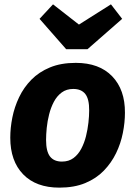

<svg xmlns="http://www.w3.org/2000/svg" viewBox="-20 -834 614 871"><path d="M249.4 17.2Q143.6 17.2 85.1 -43.1Q26.6 -103.4 26.6 -209.3Q26.6 -254.1 36.1 -301.4Q45.6 -348.7 66.7 -393Q87.8 -437.3 122.4 -472.5Q157 -507.7 206.8 -528.2Q256.5 -548.8 323.7 -548.8Q430.2 -548.8 488.8 -488Q547.5 -427.2 546.8 -322.3Q546.8 -278.4 537.3 -230.8Q527.9 -183.2 506.6 -139.2Q485.3 -95.2 450.9 -59.7Q416.5 -24.2 366.6 -3.5Q316.7 17.2 249.4 17.2ZM260.9 -101Q292.1 -101 313.5 -117.1Q334.9 -133.1 348.7 -159.4Q362.5 -185.6 370.1 -216.2Q377.7 -246.9 381.1 -277.5Q384.5 -308.2 384.5 -332.3Q385.1 -384.4 367 -407.5Q349 -430.5 312.2 -430.5Q281.7 -430.5 260 -414.5Q238.3 -398.4 224.4 -372.2Q210.6 -345.9 202.9 -315.3Q195.1 -284.7 192 -254Q189 -223.4 189 -199.3Q189 -147.2 206.9 -124.1Q224.8 -101 260.9 -101ZM338.1 -722.5 483.3 -814.3 534.2 -748.5 376.8 -610.7H280.3L159.4 -748.5L220.5 -814.3Z"/></svg>

Font: Fira Sans Variable
Style: Italic
Weight: 397
Italic angle: -8°
Designer: Carrois Corporate & Edenspiekermann AG
Foundry: Carrois Corporate GbR & Edenspiekermann AG
Version: Version 4.202